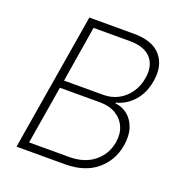

<svg xmlns="http://www.w3.org/2000/svg" viewBox="-131 -841 905 955"><g transform="rotate(20 322.0 -363.5)"><path d="M59.7 0 180.4 -727.3H416.5Q515.6 -727.3 559.7 -675.6Q603.7 -623.9 589.1 -539.8Q578.1 -473.7 540 -430.9Q501.8 -388.1 448.9 -374.6L448.5 -370.4Q485.4 -367.2 514 -343.9Q542.6 -320.7 555.8 -281.1Q568.9 -241.5 560 -188.6Q546.2 -105.1 483.3 -52.6Q420.5 0 315 0ZM111.2 -41.2H322.1Q404.1 -41.2 454.9 -82.4Q505.7 -123.6 517 -188.6Q524.9 -234.4 509.4 -270.8Q494 -307.2 459.3 -328.1Q424.7 -349.1 374.6 -349.1H162.3ZM169.4 -389.6H376.4Q422.6 -389.6 458.3 -409.8Q494 -430 516.7 -464.1Q539.4 -498.2 545.8 -539.8Q557.2 -607.6 522 -646.8Q486.9 -686.1 409.4 -686.1H217.7Z"/></g></svg>

Font: Inter UI Extra Light
Style: Italic
Weight: 200
Italic angle: -9.39999°
Designer: Rasmus Andersson
Foundry: rsms
Version: 3.2;8d6f07862